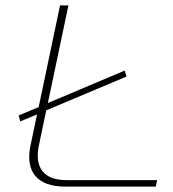

<svg xmlns="http://www.w3.org/2000/svg" viewBox="-20 -690 641 710"><path d="M49 -263 55 -241 117 -267 93 -153C72 -55 118 0 220 0H556L561 -24H225C144 -24 106 -68 124 -153L151 -282L448 -407L441 -429L157 -309L233 -670H202L123 -294Z"/></svg>

Font: LT Wave Thin
Style: Italic
Weight: 100
Designer: Daniel Lyons
Version: Version 2.5 (Glyphs App)